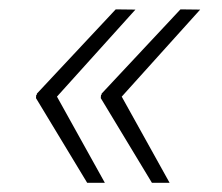

<svg xmlns="http://www.w3.org/2000/svg" viewBox="-20 -465 479 414"><path d="M272 -444.3 102.5 -256.3H58.6L59.6 -263.2L229.5 -444.8ZM100.6 -260.7 206.1 -70.8H168L57.6 -253.4L58.1 -260.3ZM411.6 -444.3 242.2 -256.3H198.2L199.2 -263.2L369.1 -444.8ZM240.2 -260.7 345.7 -70.8H307.6L197.3 -253.4L197.8 -260.3Z"/></svg>

Font: Roboto ExtraLight
Style: Italic
Weight: 250
Designer: Christian Robertson
Foundry: Google
Version: Version 3.009; 2024